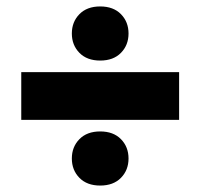

<svg xmlns="http://www.w3.org/2000/svg" viewBox="-20 -632 622 596"><path d="M46 -260V-408H536V-260ZM291 -56Q250 -56 226.5 -80Q203 -104 203 -140Q203 -176 226.5 -200Q250 -224 291 -224Q332 -224 355.5 -200Q379 -176 379 -140Q379 -104 355.5 -80Q332 -56 291 -56ZM291 -444Q250 -444 226.5 -468Q203 -492 203 -528Q203 -564 226.5 -588Q250 -612 291 -612Q332 -612 355.5 -588Q379 -564 379 -528Q379 -492 355.5 -468Q332 -444 291 -444Z"/></svg>

Font: Gantari Black
Style: Regular
Weight: 900
Version: Version 1.000